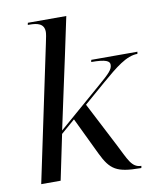

<svg xmlns="http://www.w3.org/2000/svg" viewBox="-85 -829 765 905"><g transform="rotate(-10 297.5 -376.5)"><path d="M511 7H518L520 -3C473 -3 460 -48 423 -119L313 -332L416 -421C486 -481 540 -526 593 -526L595 -536H374L372 -526C443 -526 460 -515 460 -498C460 -475 444 -459 387 -410L181 -232C194 -295 239 -500 255 -576L294 -760H110L108 -750H116C154 -750 186 -743 186 -703C186 -694 183 -677 177 -650L40 0H133L178 -216L245 -274L331 -95C371 -12 402 6 511 7Z"/></g></svg>

Font: Noto Serif Display
Style: Italic
Weight: 400
Italic angle: -12°
Designer: Monotype Design Team
Foundry: Monotype Imaging Inc.
Version: Version 2.009